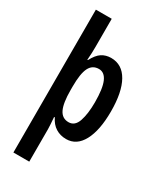

<svg xmlns="http://www.w3.org/2000/svg" viewBox="-245 -842 976 1164"><g transform="rotate(30 243.0 -260.0)"><path d="M450 -271Q450 -139 410 -64.5Q370 10 297 10Q256 10 224 -10Q192 -30 173 -70H168Q170 -42 171.5 -22Q173 -2 173 13V240H62V-760H173V-562Q173 -543 172 -518.5Q171 -494 169 -471H173Q197 -517 225 -535Q253 -553 290 -553Q367 -553 408.5 -479.5Q450 -406 450 -271ZM338 -270Q338 -367 318 -412.5Q298 -458 259 -458Q214 -458 193.5 -417.5Q173 -377 173 -286V-262Q173 -170 193.5 -128Q214 -86 259 -86Q303 -86 320.5 -138Q338 -190 338 -270Z"/></g></svg>

Font: Noto Sans Tamil ExtraCondensed SemiBold
Style: Regular
Weight: 600
Width: 2
Designer: Jelle Bosma - Monotype Design Team
Foundry: Monotype Imaging Inc.
Version: Version 2.004; ttfautohint (v1.8.4.7-5d5b)